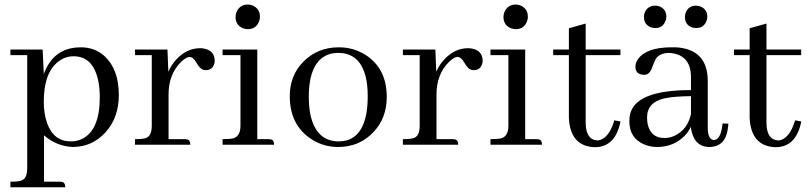

<svg xmlns="http://www.w3.org/2000/svg" viewBox="-20 -631 3518 837"><path d="M171.9 161.1V-41Q225.6 5.9 295.9 9.8Q382.8 9.8 441.4 -55.7Q498 -119.1 498 -216.8Q498 -328.1 436.5 -385.7Q393.6 -424.8 332 -424.8Q237.3 -424.8 190.4 -349.6Q178.7 -330.1 170.9 -308.6L166 -415H25.4V-390.6H98.6V102.5Q98.6 147.5 73.2 156.2Q58.6 161.1 25.4 161.1V185.5H264.6Q264.6 164.1 250 162.1Q246.1 161.1 240.2 161.1ZM300.8 -385.7Q385.7 -385.7 408.2 -279.3Q415 -247.1 415 -207Q415 -63.5 337.9 -25.4Q315.4 -14.6 289.1 -14.6Q213.9 -14.6 185.5 -93.8Q170.9 -133.8 170.9 -188.5Q170.9 -315.4 236.3 -364.3Q265.6 -385.7 300.8 -385.7Z M785.2 -24.4H714.8V-218.8Q714.8 -307.6 769.5 -361.3Q791 -381.8 805.7 -382.8Q822.3 -382.8 835.9 -358.4Q851.6 -331.1 865.2 -327.1Q871.1 -325.2 877 -325.2Q906.2 -325.2 914.1 -353.5Q916 -359.4 916 -365.2Q916 -409.2 871.1 -418.9Q861.3 -420.9 852.5 -420.9Q793.9 -420.9 748 -371.1Q726.6 -347.7 713.9 -318.4L710 -415H568.4V-390.6H641.6V-83Q641.6 -38.1 616.2 -29.3Q601.6 -24.4 568.4 -24.4V0H809.6Q809.6 -21.5 794.9 -23.4Q791 -24.4 785.2 -24.4Z M1150.4 -24.4H1101.6V-415H950.2V-390.6H1028.3V-83Q1028.3 -38.1 998 -28.3Q983.4 -24.4 950.2 -24.4V0H1174.8Q1174.8 -21.5 1160.2 -23.4Q1155.3 -24.4 1150.4 -24.4ZM1113.3 -557.6Q1113.3 -591.8 1083 -606.4Q1071.3 -611.3 1060.5 -611.3Q1026.4 -611.3 1011.7 -580.1Q1006.8 -569.3 1006.8 -557.6Q1006.8 -521.5 1039.1 -507.8Q1049.8 -503.9 1060.5 -503.9Q1094.7 -503.9 1108.4 -535.2Q1113.3 -545.9 1113.3 -557.6Z M1326.2 -208Q1326.2 -359.4 1409.2 -392.6Q1430.7 -400.4 1454.1 -400.4Q1562.5 -400.4 1580.1 -263.7Q1583 -240.2 1583 -211.9Q1583 -47.9 1493.2 -19.5Q1475.6 -14.6 1457 -14.6Q1358.4 -14.6 1333 -131.8Q1326.2 -166 1326.2 -208ZM1457 -424.8Q1363.3 -424.8 1300.8 -360.4Q1243.2 -300.8 1243.2 -211.9Q1243.2 -88.9 1333 -27.3Q1387.7 9.8 1454.1 9.8Q1547.9 9.8 1609.4 -56.6Q1666 -117.2 1666 -208Q1666 -331.1 1575.2 -390.6Q1521.5 -424.8 1457 -424.8Z M1953.1 -24.4H1882.8V-218.8Q1882.8 -307.6 1937.5 -361.3Q1959 -381.8 1973.6 -382.8Q1990.2 -382.8 2003.9 -358.4Q2019.5 -331.1 2033.2 -327.1Q2039.1 -325.2 2044.9 -325.2Q2074.2 -325.2 2082 -353.5Q2084 -359.4 2084 -365.2Q2084 -409.2 2039.1 -418.9Q2029.3 -420.9 2020.5 -420.9Q1961.9 -420.9 1916 -371.1Q1894.5 -347.7 1881.8 -318.4L1877.9 -415H1736.3V-390.6H1809.6V-83Q1809.6 -38.1 1784.2 -29.3Q1769.5 -24.4 1736.3 -24.4V0H1977.5Q1977.5 -21.5 1962.9 -23.4Q1959 -24.4 1953.1 -24.4Z M2318.4 -24.4H2269.5V-415H2118.2V-390.6H2196.3V-83Q2196.3 -38.1 2166 -28.3Q2151.4 -24.4 2118.2 -24.4V0H2342.8Q2342.8 -21.5 2328.1 -23.4Q2323.2 -24.4 2318.4 -24.4ZM2281.2 -557.6Q2281.2 -591.8 2251 -606.4Q2239.3 -611.3 2228.5 -611.3Q2194.3 -611.3 2179.7 -580.1Q2174.8 -569.3 2174.8 -557.6Q2174.8 -521.5 2207 -507.8Q2217.8 -503.9 2228.5 -503.9Q2262.7 -503.9 2276.4 -535.2Q2281.2 -545.9 2281.2 -557.6Z M2391.6 -390.6H2460V-115.2Q2466.8 6.8 2572.3 10.7Q2662.1 10.7 2684.6 -99.6Q2684.6 -100.6 2684.6 -101.6L2658.2 -106.4Q2633.8 -25.4 2586.9 -18.6Q2534.2 -20.5 2533.2 -93.8V-390.6H2684.6V-415H2533.2V-528.3L2460 -507.8V-415H2391.6Z M3071.3 9.8Q3146.5 9.8 3154.3 -81.1Q3155.3 -86.9 3155.3 -91.8L3129.9 -92.8Q3123 -21.5 3091.8 -20.5Q3066.4 -22.5 3065.4 -71.3V-277.3Q3065.4 -417 2925.8 -424.8Q2917 -424.8 2908.2 -424.8Q2798.8 -424.8 2761.7 -374Q2750 -357.4 2750 -340.8Q2750 -310.5 2778.3 -305.7Q2783.2 -304.7 2788.1 -304.7Q2810.5 -304.7 2821.3 -333Q2835 -369.1 2839.8 -376Q2858.4 -400.4 2897.5 -400.4Q2989.3 -394.5 2992.2 -299.8V-238.3Q2762.7 -238.3 2729.5 -142.6Q2723.6 -124 2723.6 -102.5Q2723.6 -28.3 2789.1 -1Q2815.4 9.8 2844.7 9.8Q2916 9.8 2964.8 -39.1Q2982.4 -57.6 2991.2 -78.1Q3002.9 8.8 3071.3 9.8ZM2877 -29.3Q2817.4 -29.3 2803.7 -88.9Q2800.8 -102.5 2800.8 -119.1Q2800.8 -184.6 2876 -202.1Q2916 -210.9 2992.2 -211.9V-133.8Q2977.5 -66.4 2920.9 -39.1Q2898.4 -29.3 2877 -29.3ZM2884.8 -557.6Q2884.8 -589.8 2856.4 -602.5Q2846.7 -606.4 2836.9 -606.4Q2803.7 -606.4 2791 -577.1Q2787.1 -567.4 2787.1 -557.6Q2787.1 -523.4 2818.4 -511.7Q2827.1 -508.8 2836.9 -508.8Q2869.1 -508.8 2880.9 -539.1Q2884.8 -547.9 2884.8 -557.6ZM3063.5 -557.6Q3063.5 -589.8 3034.2 -602.5Q3024.4 -606.4 3014.6 -606.4Q2982.4 -606.4 2969.7 -577.1Q2965.8 -567.4 2965.8 -557.6Q2965.8 -523.4 2996.1 -511.7Q3005.9 -508.8 3014.6 -508.8Q3047.9 -508.8 3059.6 -539.1Q3063.5 -547.9 3063.5 -557.6Z M3179.7 -390.6H3248V-115.2Q3254.9 6.8 3360.4 10.7Q3450.2 10.7 3472.7 -99.6Q3472.7 -100.6 3472.7 -101.6L3446.3 -106.4Q3421.9 -25.4 3375 -18.6Q3322.3 -20.5 3321.3 -93.8V-390.6H3472.7V-415H3321.3V-528.3L3248 -507.8V-415H3179.7Z"/></svg>

Font: Abhaya Libre
Style: Regular
Weight: 400
Designer: Pushpananda Ekanayake, Sol Matas, Pathum Egodawatta
Foundry: Mooniak
Version: Version 1.050 ; ttfautohint (v1.6)